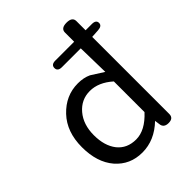

<svg xmlns="http://www.w3.org/2000/svg" viewBox="-224 -925 1067 1067"><g transform="rotate(-45 310.0 -391.5)"><path d="M444 -62Q366 13 270 13Q174 13 113 -57Q53 -127 53 -246Q53 -366 122 -439Q192 -513 288 -513Q333 -513 367 -497L441 -450L437 -639H289Q256 -639 256 -665Q256 -691 289 -691H437V-763Q437 -796 482 -796Q527 -796 527 -763V-691H576Q609 -691 609 -667Q609 -644 576 -642L527 -639V-33Q527 0 489 0Q451 0 448 -33ZM437 -138V-379Q373 -436 305 -436Q237 -436 192 -383Q147 -330 147 -246Q147 -163 186 -113Q226 -63 297 -63Q368 -63 437 -138Z"/></g></svg>

Font: Swei Gothic CJK TC Regular
Style: Regular
Weight: 400
Version: Version 2.129